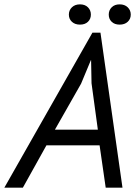

<svg xmlns="http://www.w3.org/2000/svg" viewBox="-53 -861 630 881"><path d="M404 -194H160L52 0H-33L371 -711H408L509 0H432ZM199 -266H396L367 -479L365 -585H364L319 -477ZM263 -794Q263 -814 277 -827.5Q291 -841 314 -841Q337 -841 350.5 -827.5Q364 -814 364 -794Q364 -774 350.5 -761Q337 -748 314 -748Q291 -748 277 -761Q263 -774 263 -794ZM446 -794Q446 -814 459.5 -827.5Q473 -841 496 -841Q519 -841 533 -827.5Q547 -814 547 -794Q547 -774 533 -761Q519 -748 496 -748Q473 -748 459.5 -761Q446 -774 446 -794Z"/></svg>

Font: PT Sans
Style: Italic
Weight: 400
Italic angle: -12°
Designer: A.Korolkova, O.Umpeleva, V.Yefimov
Foundry: ParaType Ltd
Version: Version 2.003W OFL